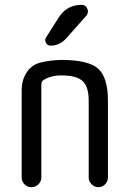

<svg xmlns="http://www.w3.org/2000/svg" viewBox="-20 -780 540 800"><path d="M70.3 -41V-405.3Q70.3 -446.3 91.3 -478.5Q112.3 -510.7 149.4 -519.5Q189.5 -529.3 235.4 -530.3Q348.6 -530.3 389.2 -493.7Q429.7 -457 429.7 -360.4V-40Q429.7 -24.4 418 -12.2Q406.2 0 390.1 0Q374 0 361.8 -12.2Q349.6 -24.4 349.6 -40V-360.4Q349.6 -418.9 324.2 -442.4Q298.8 -465.8 235.4 -465.8Q191.4 -465.8 161.1 -446.3Q152.3 -440.4 152.3 -427.7V-41Q152.3 -24.4 140.1 -12.2Q127.9 0 110.8 0Q93.8 0 82 -12.2Q70.3 -24.4 70.3 -41ZM320.3 -759.8Q336.9 -759.8 343.8 -743.7Q350.6 -727.5 339.8 -714.8L255.9 -620.1Q228.5 -589.8 190.4 -589.8Q177.7 -589.8 171.4 -602.1Q165 -614.3 171.9 -624L226.6 -710Q259.8 -759.8 320.3 -759.8Z"/></svg>

Font: Rounded-X Mgen+ 1mn regular
Style: Regular
Weight: 400
Designer: [Source Han Sans]
Ryoko NISHIZUKA  (kana & ideographs); Paul D. Hunt (Latin, Greek & Cyrillic); Wenlong ZHANG  (bopomofo
Version: Version 1.059.20150602